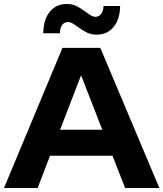

<svg xmlns="http://www.w3.org/2000/svg" viewBox="-43 -939 816 959"><path d="M269 -700H458L753 0H582L519 -161H207L145 0H-23ZM468 -291 362 -563 257 -291ZM344 -806Q327 -818 317 -823.5Q307 -829 298 -829Q279 -829 268 -815Q257 -801 256 -773H173Q174 -841 205.5 -880Q237 -919 290 -919Q318 -919 339.5 -908.5Q361 -898 386 -879Q402 -867 412.5 -861Q423 -855 433 -855Q451 -855 462 -869Q473 -883 474 -909H557Q556 -843 524.5 -804.5Q493 -766 440 -766Q412 -766 390.5 -776.5Q369 -787 344 -806Z"/></svg>

Font: Chess Sans
Style: Bold
Weight: 700
Designer: Wolf Bōese
Foundry: Wolf Bōese
Version: Version 7.223